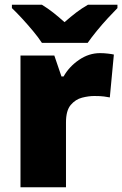

<svg xmlns="http://www.w3.org/2000/svg" viewBox="-20 -786 513 806"><path d="M400 -563Q416 -563 433 -561Q450 -559 458 -557L441 -377Q431 -379 416.5 -381Q402 -383 376 -383Q352 -383 324.5 -376Q297 -369 277 -345.5Q257 -322 257 -272V0H66V-553H208L238 -465H247Q270 -506 311.5 -534.5Q353 -563 400 -563ZM156 -606Q141 -629 118.5 -656Q96 -683 72.5 -708.5Q49 -734 30 -752V-766H156Q182 -750 203.5 -733Q225 -716 251 -693Q277 -716 300 -733.5Q323 -751 349 -766H473V-752Q456 -735 432.5 -709.5Q409 -684 386.5 -656.5Q364 -629 348 -606Z"/></svg>

Font: Noto Sans Myanmar Black
Style: Regular
Weight: 900
Designer: Monotype Design Team
Foundry: Monotype Imaging Inc.
Version: Version 2.107; ttfautohint (v1.8.4.7-5d5b)